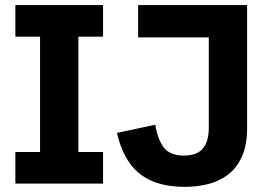

<svg xmlns="http://www.w3.org/2000/svg" viewBox="-20 -723 1053 756"><path d="M40.5 0V-124.5H137.7V-578.6H40.5V-703.1H385.7V-578.6H288.6V-124.5H385.7V0ZM708.5 12.7Q633.3 12.7 579.6 -9.8Q525.9 -32.2 491.7 -79.3Q457.5 -126.5 440.4 -199.7L591.3 -231.9Q601.6 -171.4 626 -140.9Q650.4 -110.4 704.1 -110.4Q755.4 -110.4 778.8 -138.2Q802.2 -166 802.2 -220.7V-575.7H523.9V-703.1H953.1V-220.7Q953.1 -151.4 932.4 -106Q911.6 -60.5 876.5 -34.4Q841.3 -8.3 797.9 2.2Q754.4 12.7 708.5 12.7Z"/></svg>

Font: Schibsted Grotesk
Style: Bold
Weight: 700
Designer: Bakken & Baeck AS, Henrik Kongsvoll
Foundry: Schibsted ASA
Version: Version 1.100;gftools[0.9.25]